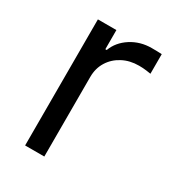

<svg xmlns="http://www.w3.org/2000/svg" viewBox="-141 -637 654 720"><g transform="rotate(30 186.0 -277.0)"><path d="M77.1 0V-545.9H157.2V-462.9H163.1Q178.2 -503.4 217.5 -528.6Q256.8 -553.7 305.7 -553.7Q314.9 -553.7 328.6 -553.5Q342.3 -553.2 349.6 -552.7V-467.8Q345.2 -468.8 330.1 -470.7Q314.9 -472.7 297.9 -472.7Q258.3 -472.7 227.1 -456.1Q195.8 -439.5 178 -410.6Q160.2 -381.8 160.2 -344.7V0Z"/></g></svg>

Font: Inter
Style: Regular
Weight: 400
Designer: Rasmus Andersson
Foundry: rsms
Version: Version 4.000;git-8c9346024